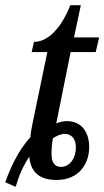

<svg xmlns="http://www.w3.org/2000/svg" viewBox="-38 -679 399 734"><path d="M-18 18 22 35C33 -4 49 -43 74 -80C79 -22 112 9 178 9C265 9 303 -54 303 -117C303 -173 274 -216 218 -216C204 -216 191 -213 177 -207L232 -480H328L341 -536H245L271 -659H231C189 -556 137 -519 92 -519L83 -480H143L89 -220C84 -197 80 -175 78 -154C30 -103 -1 -30 -18 18ZM195 -41C170 -41 159 -59 159 -90C159 -108 160 -125 164 -150C179 -160 194 -167 209 -167C237 -167 252 -147 252 -115C252 -73 228 -41 195 -41Z"/></svg>

Font: Noto Serif ExtraCondensed
Style: Italic
Weight: 400
Width: 2
Italic angle: -12°
Designer: Monotype Design Team
Foundry: Monotype Imaging Inc.
Version: Version 2.014